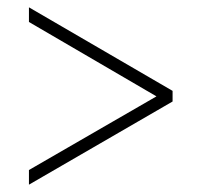

<svg xmlns="http://www.w3.org/2000/svg" viewBox="-20 -620 550 524"><path d="M59 -116V-156L407 -357L59 -560V-600L451 -372V-343Z"/></svg>

Font: Noto Serif Khmer SemiCondensed ExtraLight
Style: Regular
Weight: 200
Width: 4
Designer: Danh Hong and the Monotype Design Team
Foundry: Monotype Imaging Inc.
Version: Version 2.004; ttfautohint (v1.8.4.7-5d5b)